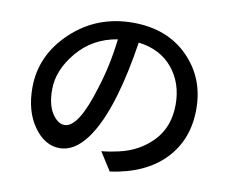

<svg xmlns="http://www.w3.org/2000/svg" viewBox="-81 -830 1163 967"><g transform="rotate(10 500.0 -346.5)"><path d="M272.5 -158.2Q344.7 -158.2 409.2 -375Q447.3 -493.2 462.9 -629.9Q336.9 -609.4 258.8 -516.1Q180.7 -422.9 180.7 -324.2Q180.7 -245.1 209.5 -201.7Q238.3 -158.2 272.5 -158.2ZM538.1 33.2 478.5 -60.5Q521.5 -64.5 567.4 -75.2Q670.9 -98.6 738.8 -170.9Q806.6 -243.2 806.6 -356.4Q806.6 -466.8 743.7 -542.5Q680.7 -618.2 569.3 -631.8Q544.9 -472.7 509.8 -353.5Q464.8 -200.2 403.3 -119.6Q341.8 -39.1 268.6 -39.1Q192.4 -39.1 136.7 -117.2Q81.1 -195.3 81.1 -315.4Q81.1 -481.4 210.4 -603.5Q339.8 -725.6 524.4 -725.6Q699.2 -725.6 806.2 -618.7Q913.1 -511.7 913.1 -351.6Q913.1 -195.3 815.4 -93.8Q717.8 7.8 538.1 33.2Z"/></g></svg>

Font: Gen Shin Gothic Monospace Medium
Style: Regular
Weight: 500
Designer: [Source Han Sans]
Ryoko NISHIZUKA  (kana & ideographs); Paul D. Hunt (Latin, Greek & Cyrillic); Wenlong ZHANG  (bopomofo
Version: Version 1.002.20150607